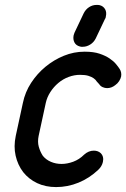

<svg xmlns="http://www.w3.org/2000/svg" viewBox="-20 -760 513 780"><path d="M322 -132Q340 -148 361 -148Q378 -148 389 -138Q403 -124 398 -102Q394 -84 379 -70Q343 -36 299 -18Q255 0 208 0Q165 0 131 -16Q97 -32 74 -61Q52 -90 43.5 -127.5Q35 -165 44 -208L73 -342Q82 -386 106.5 -423.5Q131 -461 165 -489Q199 -517 239.5 -533.5Q280 -550 323 -550H325Q360 -550 384 -542Q408 -534 424.5 -523Q441 -512 451 -500Q461 -488 466 -480Q475 -466 472 -449Q470 -440 464 -430.5Q458 -421 448 -414Q433 -402 415 -402Q406 -402 397 -406Q388 -410 383 -418L373 -429Q369 -436 360.5 -442Q352 -448 339 -452Q326 -456 305 -456Q282 -456 259 -447.5Q236 -439 217 -423Q198 -407 184.5 -386Q171 -365 166 -342L137 -208Q132 -184 137.5 -164Q143 -144 154 -127Q167 -111 187 -102.5Q207 -94 230 -94Q253 -94 277.5 -103Q302 -112 322 -132ZM320 -706Q328 -722 342 -731Q356 -740 372 -740H378Q381 -740 385 -739Q400 -735 407 -722.5Q414 -710 410 -693Q410 -690 409 -687.5Q408 -685 406 -682L369 -604Q361 -588 346.5 -579Q332 -570 317 -570H310Q307 -570 305 -571Q289 -575 282.5 -587.5Q276 -600 279 -616Q280 -620 281 -622.5Q282 -625 283 -628Z"/></svg>

Font: VDS
Style: Italic
Weight: 400
Designer: artmaker
Foundry: artmaker
Version: Version 1.000 2009 initial release